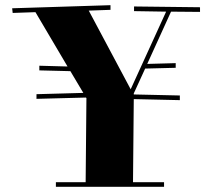

<svg xmlns="http://www.w3.org/2000/svg" viewBox="-20 -717 823 742"><path d="M132 -445 252 -442 302 -358 121 -353V-335L312 -340L314 -338L311 -13H196V5H614V-13H494L497 -334L675 -330V-348L497 -352V-356L541 -452L659 -455V-473L549 -470L641 -672L753 -671V-689L498 -692V-674L622 -672L485 -372L323 -676L407 -679V-697L27 -685L29 -667L117 -670L241 -460L132 -463Z"/></svg>

Font: Purple Purse
Style: Regular
Weight: 400
Designer: Astigmatic (AOETI)
Foundry: Astigmatic (AOETI)
Version: Version 1.000